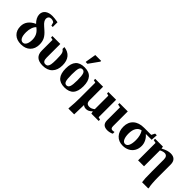

<svg xmlns="http://www.w3.org/2000/svg" viewBox="150 -1878 3227 3227"><g transform="rotate(45 1763.5 -265.0)"><path d="M429.7 -570.8H397.5L380.4 -630.9Q352.5 -652.3 313.5 -652.3Q282.7 -652.3 266.1 -634.8Q249.5 -617.2 249.5 -589.8Q249.5 -562 266.4 -534.9Q283.2 -507.8 321.8 -474.6L367.2 -434.6Q432.1 -377.9 457.3 -325.9Q482.4 -273.9 482.4 -207Q482.4 -104.5 421.6 -44.9Q360.8 14.6 256.8 14.6Q154.8 14.6 95.7 -41.7Q36.6 -98.1 36.6 -196.3Q36.6 -266.6 76.7 -320.8Q116.7 -375 194.8 -409.7Q160.2 -441.9 139.6 -482.7Q119.1 -523.4 119.1 -561.5Q119.1 -625 166.7 -661.9Q214.4 -698.7 296.9 -698.7Q350.1 -698.7 429.7 -683.6ZM174.3 -191.4Q174.3 -107.9 197 -68.4Q219.7 -28.8 257.3 -28.8Q295.9 -28.8 318.1 -69.1Q340.3 -109.4 340.3 -178.7Q340.3 -235.4 316.9 -283.7Q293.5 -332 236.8 -373.5Q209 -349.1 191.7 -300Q174.3 -251 174.3 -191.4Z M769.5 9.8Q580.1 9.8 580.1 -161.1V-415L533.7 -426.8V-459H721.2V-132.8Q721.2 -39.1 785.2 -39.1Q813.5 -39.1 829.8 -56.2Q846.2 -73.2 853.3 -108.2Q860.4 -143.1 860.4 -224.6Q860.4 -332 849.4 -369.1Q838.4 -406.2 806.6 -425.8V-470.7Q902.3 -459 952.6 -398.2Q1002.9 -337.4 1002.9 -232.4Q1002.9 -118.7 941.4 -54.4Q879.9 9.8 769.5 9.8Z M1500 -231.9Q1500 -108.4 1447 -49.3Q1394 9.8 1285.2 9.8Q1179.7 9.8 1127.9 -50Q1076.2 -109.9 1076.2 -231.9Q1076.2 -353.5 1128.7 -412.4Q1181.2 -471.2 1289.1 -471.2Q1397.9 -471.2 1449 -410.4Q1500 -349.6 1500 -231.9ZM1356.9 -231.9Q1356.9 -339.4 1341.1 -380.6Q1325.2 -421.9 1286.1 -421.9Q1248.5 -421.9 1233.9 -382.3Q1219.2 -342.8 1219.2 -231.9Q1219.2 -119.1 1234.1 -79.1Q1249 -39.1 1286.1 -39.1Q1324.7 -39.1 1340.8 -81.3Q1356.9 -123.5 1356.9 -231.9ZM1237.8 -545.9V-562L1268.6 -743.2H1407.7V-725.1L1279.8 -545.9Z M1908.7 -44.9Q1877.9 -14.2 1852.3 -2.2Q1826.7 9.8 1799.3 9.8Q1755.4 9.8 1729 -15.6Q1729 38.1 1722.7 212.9H1585V190.9Q1596.7 64 1596.7 -50.3V-414.6L1550.8 -426.8V-459H1737.8V-140.6Q1737.8 -96.2 1756.3 -75.9Q1774.9 -55.7 1813.5 -55.7Q1859.9 -55.7 1906.2 -94.2V-414.6L1864.3 -426.8V-459H2047.4V-43.9L2092.3 -31.7V0H1918Z M2306.6 9.8Q2245.6 9.8 2214.6 -19Q2183.6 -47.9 2183.6 -110.8V-415L2127 -426.8V-459H2324.7V-110.4Q2324.7 -77.1 2336.2 -64Q2347.7 -50.8 2368.2 -50.8Q2388.2 -50.8 2411.6 -57.1V-17.1Q2396 -5.9 2363.8 2Q2331.5 9.8 2306.6 9.8Z M2763.2 -215.8Q2763.2 -324.2 2715.3 -398.4Q2659.2 -389.2 2627.7 -338.9Q2596.2 -288.6 2596.2 -206.5Q2596.2 -129.9 2617.7 -84.5Q2639.2 -39.1 2677.7 -39.1Q2719.2 -39.1 2741.2 -85.4Q2763.2 -131.8 2763.2 -215.8ZM2810.1 -405.8V-402.8Q2854.5 -364.7 2877.9 -315.2Q2901.4 -265.6 2901.4 -213.9Q2901.4 -147.5 2872.3 -96.7Q2843.3 -45.9 2790.5 -18.1Q2737.8 9.8 2670.4 9.8Q2571.8 9.8 2512.5 -54.2Q2453.1 -118.2 2453.1 -226.1Q2453.1 -335 2522.2 -397Q2591.3 -459 2713.4 -459H2882.3L2913.6 -520.5H2953.1L2945.3 -405.8Z M3466.3 -34.2Q3466.3 33.2 3471.4 100.8Q3476.6 168.5 3483.9 190.9V212.9H3336.4Q3330.6 180.2 3327.9 128.7Q3325.2 77.1 3325.2 -28.3V-316.9Q3325.2 -358.9 3307.6 -381.3Q3290 -403.8 3255.9 -403.8Q3238.3 -403.8 3213.9 -396.5Q3189.5 -389.2 3169.9 -377.4V0H3028.8V-415L2974.1 -426.8V-459H3160.6L3167.5 -418.9Q3224.1 -449.2 3262.7 -460.2Q3301.3 -471.2 3335.9 -471.2Q3398.9 -471.2 3432.6 -437.3Q3466.3 -403.3 3466.3 -335.9Z"/></g></svg>

Font: Tinos
Style: Bold
Weight: 700
Designer: Steve Matteson
Foundry: Monotype Imaging Inc.
Version: Version 1.23